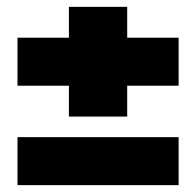

<svg xmlns="http://www.w3.org/2000/svg" viewBox="-20 -540 572 560"><path d="M31 -140H501V0H31ZM351 -200H181V-290H31V-430H181V-520H351V-430H501V-290H351Z"/></svg>

Font: Metropolitano Black
Style: Regular
Weight: 900
Designer: Fonts by Alex Slobzheninov & Chris M. Simpson / Changes by Cristiano Sobral
Foundry: Fonts by Alex Slobzheninov & Chris M. Simpson / Changes by Cristiano Sobral
Version: Version 1.00;August 30, 2020;FontCreator 13.0.0.2681 64-bit